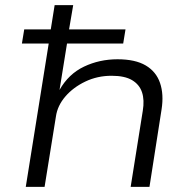

<svg xmlns="http://www.w3.org/2000/svg" viewBox="-20 -725 747 745"><path d="M80 0 169 -556H65L74 -611H177L192 -705H264L248 -611H467L458 -556H240L211 -376Q246 -438 306 -466.5Q366 -495 436 -495Q505 -495 545.5 -471Q586 -447 601 -403Q616 -359 607 -301L560 0H487L534 -295Q541 -337 531 -367Q521 -397 492.5 -414Q464 -431 413 -431Q358 -431 311 -408.5Q264 -386 233.5 -350.5Q203 -315 197 -273L153 0Z"/></svg>

Font: Nunito Sans 7pt SemiExpanded Light
Style: Italic
Weight: 300
Width: 6
Italic angle: -9°
Designer: Vernon Adams
Foundry: Vernon Adams
Version: Version 3.101;gftools[0.9.27]